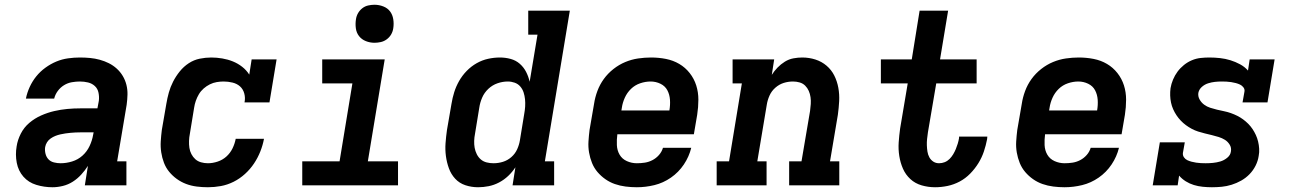

<svg xmlns="http://www.w3.org/2000/svg" viewBox="-20 -780 5440 808"><path d="M201 8Q166 8 133 -2Q100 -12 78.5 -36.5Q57 -61 50.5 -95Q44 -129 50 -164Q54 -191 67.5 -217.5Q81 -244 103.5 -263Q126 -282 153 -294Q180 -306 208 -312.5Q236 -319 263.5 -321.5Q291 -324 319 -324H390L396 -356Q398 -373 394.5 -390Q391 -407 379 -418Q367 -429 350.5 -433Q334 -437 316 -437Q300 -437 282.5 -434Q265 -431 249.5 -421.5Q234 -412 223 -397Q212 -382 208 -365H89Q94 -390 105 -414Q116 -438 132.5 -458.5Q149 -479 171 -495Q193 -511 217 -521Q241 -531 266.5 -534.5Q292 -538 316 -538Q338 -538 359 -536Q380 -534 400 -528.5Q420 -523 438 -514Q456 -505 471 -491.5Q486 -478 496.5 -460.5Q507 -443 512 -423Q517 -403 516.5 -382Q516 -361 513 -339L473 -101H512V0H337L350 -82Q338 -63 322 -45.5Q306 -28 286.5 -15.5Q267 -3 244.5 2.5Q222 8 201 8ZM235 -93Q259 -93 283.5 -100.5Q308 -108 327 -125Q346 -142 357 -165.5Q368 -189 372 -213L374 -223H319Q308 -223 297.5 -222.5Q287 -222 276.5 -221Q266 -220 255.5 -218.5Q245 -217 234 -214.5Q223 -212 213 -208Q203 -204 193.5 -197.5Q184 -191 178 -181.5Q172 -172 170 -161Q168 -147 171.5 -133Q175 -119 184 -109.5Q193 -100 207 -96.5Q221 -93 235 -93Z M855 8Q831 8 807.5 5Q784 2 763 -6Q742 -14 724 -27Q706 -40 692 -57Q678 -74 670 -95Q662 -116 658.5 -139Q655 -162 656.5 -185.5Q658 -209 661 -233L680 -343Q684 -367 690.5 -390.5Q697 -414 708.5 -436.5Q720 -459 736.5 -479.5Q753 -500 774.5 -514Q796 -528 820.5 -533Q845 -538 869 -538Q892 -538 915.5 -534Q939 -530 960 -521.5Q981 -513 999 -499Q1017 -485 1029 -466L1039 -530H1144L1114 -349H1009Q1013 -368 1008 -386.5Q1003 -405 990 -416.5Q977 -428 958.5 -432.5Q940 -437 921 -437Q907 -437 892 -434.5Q877 -432 863 -425Q849 -418 837 -407.5Q825 -397 817 -383.5Q809 -370 804 -355.5Q799 -341 797 -327L779 -217Q776 -202 775.5 -187Q775 -172 777 -158Q779 -144 785.5 -131.5Q792 -119 802 -110Q812 -101 826 -97Q840 -93 855 -93Q875 -93 896 -100Q917 -107 933 -121.5Q949 -136 958.5 -155.5Q968 -175 972 -196H1091Q1086 -169 1075.5 -142.5Q1065 -116 1049 -92Q1033 -68 1011 -48Q989 -28 963 -15Q937 -2 909.5 3Q882 8 855 8Z M1252 0V-101H1409L1463 -429H1336V-530H1599L1528 -101H1655V0ZM1556 -600Q1537 -600 1519.5 -607Q1502 -614 1491 -628Q1480 -642 1477.5 -661Q1475 -680 1478 -699Q1480 -713 1487 -725Q1494 -737 1505 -745.5Q1516 -754 1529.5 -757Q1543 -760 1556 -760Q1575 -760 1593 -753Q1611 -746 1621.5 -732Q1632 -718 1635 -699Q1638 -680 1635 -661Q1633 -647 1626 -635Q1619 -623 1607.5 -614.5Q1596 -606 1582.5 -603Q1569 -600 1556 -600Z M1992 8Q1964 8 1938.5 -0.5Q1913 -9 1895.5 -28Q1878 -47 1869 -72Q1860 -97 1856.5 -123.5Q1853 -150 1855 -177.5Q1857 -205 1861 -233L1880 -343Q1884 -368 1891.5 -392Q1899 -416 1912 -439Q1925 -462 1944 -481.5Q1963 -501 1986 -514Q2009 -527 2034 -532.5Q2059 -538 2084 -538Q2107 -538 2129 -532Q2151 -526 2167.5 -511.5Q2184 -497 2194 -477.5Q2204 -458 2209 -436L2242 -634H2203V-735H2378L2273 -101H2312V0H2137L2149 -76Q2136 -56 2118.5 -39.5Q2101 -23 2080 -12Q2059 -1 2036.5 3.5Q2014 8 1992 8ZM2057 -93Q2077 -93 2096.5 -99Q2116 -105 2132 -119Q2148 -133 2156.5 -152Q2165 -171 2168 -190L2186 -300Q2189 -316 2190 -331.5Q2191 -347 2189.5 -362Q2188 -377 2183.5 -391Q2179 -405 2169.5 -416Q2160 -427 2146 -432Q2132 -437 2117 -437Q2095 -437 2073.5 -429.5Q2052 -422 2035 -406Q2018 -390 2009 -369Q2000 -348 1997 -327L1979 -217Q1976 -202 1975.5 -187Q1975 -172 1977.5 -158Q1980 -144 1986.5 -131Q1993 -118 2003.5 -109Q2014 -100 2028 -96.5Q2042 -93 2057 -93Z M2660 8Q2636 8 2612.5 5Q2589 2 2567.5 -5.5Q2546 -13 2527.5 -26Q2509 -39 2494.5 -56Q2480 -73 2471.5 -94Q2463 -115 2459 -138Q2455 -161 2456.5 -185Q2458 -209 2461 -233L2480 -343Q2484 -370 2494 -397Q2504 -424 2521 -447.5Q2538 -471 2561.5 -489.5Q2585 -508 2611.5 -519Q2638 -530 2665.5 -534Q2693 -538 2720 -538Q2752 -538 2782.5 -532Q2813 -526 2838.5 -511Q2864 -496 2882.5 -472.5Q2901 -449 2910 -420.5Q2919 -392 2919 -360.5Q2919 -329 2914 -297L2900 -215H2578Q2575 -192 2576 -169.5Q2577 -147 2587.5 -129Q2598 -111 2618 -102Q2638 -93 2660 -93Q2677 -93 2693.5 -95.5Q2710 -98 2725.5 -106Q2741 -114 2753 -127.5Q2765 -141 2770 -158H2889Q2880 -121 2858 -88Q2836 -55 2803.5 -32.5Q2771 -10 2734 -1Q2697 8 2660 8ZM2595 -315H2797Q2801 -338 2799.5 -360Q2798 -382 2788.5 -400Q2779 -418 2759.5 -427.5Q2740 -437 2718 -437Q2696 -437 2674 -429.5Q2652 -422 2635.5 -406Q2619 -390 2609.5 -369Q2600 -348 2597 -327Z M2996 0V-101H3048L3102 -429H3063V-530H3238L3228 -465Q3238 -481 3252 -495.5Q3266 -510 3283 -520.5Q3300 -531 3319 -534.5Q3338 -538 3356 -538Q3385 -538 3411.5 -529.5Q3438 -521 3458.5 -503.5Q3479 -486 3491 -462Q3503 -438 3508 -410.5Q3513 -383 3511.5 -354.5Q3510 -326 3506 -297L3473 -101H3512V0H3301V-101H3353L3389 -313Q3391 -328 3392 -342.5Q3393 -357 3391 -371Q3389 -385 3383.5 -397.5Q3378 -410 3368.5 -419.5Q3359 -429 3345.5 -433Q3332 -437 3317 -437Q3297 -437 3278 -431Q3259 -425 3243 -411Q3227 -397 3218.5 -378Q3210 -359 3207 -340L3167 -101H3206V0Z M3915 8Q3886 8 3858.5 0Q3831 -8 3811 -26.5Q3791 -45 3780 -70Q3769 -95 3764.5 -123.5Q3760 -152 3762 -181Q3764 -210 3768 -239L3800 -429H3687V-530H3817L3850 -735H3970L3936 -530H4090V-429H3920L3885 -223Q3883 -209 3881.5 -195.5Q3880 -182 3880.5 -168.5Q3881 -155 3883 -142Q3885 -129 3891 -118Q3897 -107 3907.5 -100Q3918 -93 3932 -93Q3944 -93 3955.5 -97.5Q3967 -102 3976 -111Q3985 -120 3991.5 -131Q3998 -142 4002.5 -153Q4007 -164 4010.5 -175.5Q4014 -187 4016 -199Q4016 -201 4016 -202Q4016 -203 4016 -205H4135Q4135 -202 4134.5 -199.5Q4134 -197 4134 -194Q4129 -168 4120.5 -142.5Q4112 -117 4097.5 -93.5Q4083 -70 4063 -49.5Q4043 -29 4018.5 -16Q3994 -3 3967.5 2.5Q3941 8 3915 8Z M4460 8Q4436 8 4412.5 5Q4389 2 4367.5 -5.5Q4346 -13 4327.5 -26Q4309 -39 4294.5 -56Q4280 -73 4271.5 -94Q4263 -115 4259 -138Q4255 -161 4256.5 -185Q4258 -209 4261 -233L4280 -343Q4284 -370 4294 -397Q4304 -424 4321 -447.5Q4338 -471 4361.5 -489.5Q4385 -508 4411.5 -519Q4438 -530 4465.5 -534Q4493 -538 4520 -538Q4552 -538 4582.5 -532Q4613 -526 4638.5 -511Q4664 -496 4682.5 -472.5Q4701 -449 4710 -420.5Q4719 -392 4719 -360.5Q4719 -329 4714 -297L4700 -215H4378Q4375 -192 4376 -169.5Q4377 -147 4387.5 -129Q4398 -111 4418 -102Q4438 -93 4460 -93Q4477 -93 4493.5 -95.5Q4510 -98 4525.5 -106Q4541 -114 4553 -127.5Q4565 -141 4570 -158H4689Q4680 -121 4658 -88Q4636 -55 4603.5 -32.5Q4571 -10 4534 -1Q4497 8 4460 8ZM4395 -315H4597Q4601 -338 4599.5 -360Q4598 -382 4588.5 -400Q4579 -418 4559.5 -427.5Q4540 -437 4518 -437Q4496 -437 4474 -429.5Q4452 -422 4435.5 -406Q4419 -390 4409.5 -369Q4400 -348 4397 -327Z M5080 8Q5061 8 5041.5 6Q5022 4 5004 -1.5Q4986 -7 4970 -17Q4954 -27 4942 -41L4936 0H4831L4861 -181H4966L4958 -136Q4957 -126 4962.5 -118Q4968 -110 4976.5 -106Q4985 -102 4994.5 -99.5Q5004 -97 5014 -95.5Q5024 -94 5034 -93.5Q5044 -93 5054 -93Q5069 -93 5084.5 -94.5Q5100 -96 5115.5 -100.5Q5131 -105 5144.5 -116Q5158 -127 5160 -142Q5163 -158 5155 -171Q5147 -184 5135 -191.5Q5123 -199 5108.5 -203.5Q5094 -208 5079.5 -211.5Q5065 -215 5050.5 -218.5Q5036 -222 5022 -226.5Q5008 -231 4995 -238Q4982 -245 4970.5 -253.5Q4959 -262 4949 -272.5Q4939 -283 4931 -295Q4923 -307 4917 -320.5Q4911 -334 4908 -348.5Q4905 -363 4904.5 -378Q4904 -393 4906 -409Q4909 -427 4916.5 -445Q4924 -463 4935.5 -478.5Q4947 -494 4962.5 -506.5Q4978 -519 4996 -526.5Q5014 -534 5032.5 -536Q5051 -538 5069 -538Q5092 -538 5114.5 -535.5Q5137 -533 5158 -526.5Q5179 -520 5198.5 -509.5Q5218 -499 5232 -483L5239 -530H5344L5314 -349H5209L5217 -394Q5219 -404 5213 -412Q5207 -420 5198.5 -424Q5190 -428 5180.5 -430.5Q5171 -433 5161 -434.5Q5151 -436 5141.5 -436.5Q5132 -437 5122 -437Q5107 -437 5093 -435.5Q5079 -434 5064.5 -429.5Q5050 -425 5038 -414.5Q5026 -404 5023 -389Q5021 -374 5028.5 -361Q5036 -348 5047.5 -339.5Q5059 -331 5073 -326.5Q5087 -322 5101.5 -318.5Q5116 -315 5131 -312Q5146 -309 5160 -304Q5174 -299 5187 -292.5Q5200 -286 5211.5 -277.5Q5223 -269 5233 -259Q5243 -249 5251 -237Q5259 -225 5265 -212Q5271 -199 5274.5 -184.5Q5278 -170 5279 -154.5Q5280 -139 5277 -124Q5274 -103 5264 -83Q5254 -63 5238.5 -47Q5223 -31 5203.5 -20Q5184 -9 5163 -2.5Q5142 4 5121.5 6Q5101 8 5080 8Z"/></svg>

Font: Iosevka Slab Extended Oblique
Style: Bold
Weight: 700
Width: 7
Italic angle: -9°
Monospace: yes
Designer: Belleve Invis
Foundry: Belleve Invis
Version: Version 11.1.1; ttfautohint (v1.8.3)